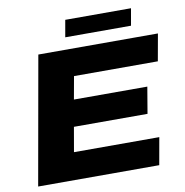

<svg xmlns="http://www.w3.org/2000/svg" viewBox="-90 -929 978 1015"><g transform="rotate(-10 398.5 -421.5)"><path d="M33 0 155 -687H797L771 -542H321L299 -420H693L669 -278H274L251 -146H709L683 0ZM311 -752 327 -843H680L664 -752Z"/></g></svg>

Font: Archivo SemiExpanded ExtraBold
Style: Italic
Weight: 800
Width: 6
Italic angle: -10°
Designer: Hector Gatti
Foundry: Omnibus-Type
Version: Version 2.001